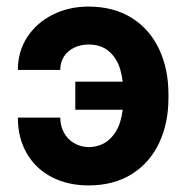

<svg xmlns="http://www.w3.org/2000/svg" viewBox="-20 -559 571 589"><path d="M164.9 -344.5H34.8Q34.8 -400.9 63.4 -444.9Q92 -489 141.6 -513.9Q191.3 -538.8 251.5 -538.8Q329 -538.8 384.3 -504Q439.7 -469.1 468.2 -408Q496.7 -346.9 496.7 -271.2V-257.8Q496.7 -181.5 468.4 -120.9Q440.2 -60.3 384.9 -25.3Q329.5 9.8 251.5 9.8Q188.2 9.8 139 -15.6Q89.8 -41 62.3 -88.3Q34.8 -135.5 34.8 -198.2H164.9Q164.9 -173.3 175.7 -153Q186.4 -132.6 206 -120.6Q225.6 -108.6 251.5 -107.6Q290.4 -108.6 314.6 -130.4Q338.7 -152.2 348.6 -185Q358.5 -217.8 358.5 -257.8V-271.2Q358.5 -313.3 348.6 -346.8Q338.6 -380.4 314.4 -401.4Q290.3 -422.4 251.5 -422.4Q226.9 -422.4 207.1 -412.6Q187.2 -402.9 176.1 -385.5Q164.9 -368.1 164.9 -344.5ZM401 -222.3H211V-308.4H401Z"/></svg>

Font: WEMIX Pretendard Variable
Style: Regular
Weight: 400
Designer: Base glyphs from Inter by Rasmus Andersson; Hangeul glyphs from Noto Sans CJK(Source Han Sans) by Jang Soo-young and Kan
Foundry: Kil Hyung-jin
Version: Version 1.000;Glyphs 3.2 (3208)